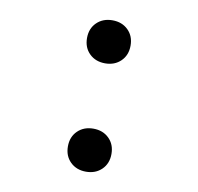

<svg xmlns="http://www.w3.org/2000/svg" viewBox="-68 -631 736 712"><g transform="rotate(10 300.0 -275.0)"><path d="M218 -71Q218 -107 241 -129.5Q264 -152 300 -152Q336 -152 359 -129.5Q382 -107 382 -71Q382 -35 359 -12.5Q336 10 300 10Q264 10 241 -12.5Q218 -35 218 -71ZM218 -479Q218 -515 241 -537.5Q264 -560 300 -560Q336 -560 359 -537.5Q382 -515 382 -479Q382 -443 359 -420.5Q336 -398 300 -398Q264 -398 241 -420.5Q218 -443 218 -479Z"/></g></svg>

Font: JetBrainsMono NF
Style: Regular
Weight: 400
Monospace: yes
Designer: Philipp Nurullin, Konstantin Bulenkov
Foundry: JetBrains
Version: Version 1.0.2; ttfautohint (v1.8.3)